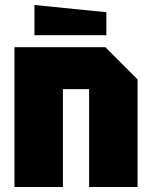

<svg xmlns="http://www.w3.org/2000/svg" viewBox="-20 -749 609 769"><path d="M38 0V-560H402L531 -431V0H337V-392H232V0ZM406 -608H118V-729L406 -700Z"/></svg>

Font: Tektur SemiCondensed ExtraBold
Style: Regular
Weight: 800
Width: 4
Designer: Adam Jagosz
Foundry: Adam Jagosz
Version: Version 1.005;gftools[0.9.30]